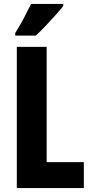

<svg xmlns="http://www.w3.org/2000/svg" viewBox="-20 -951 459 971"><path d="M65 0V-714H216V-131H404V0ZM300 -921Q287 -904 263 -877Q239 -850 212 -821.5Q185 -793 161 -771H57V-784Q82 -824 101.5 -861Q121 -898 137 -931H300Z"/></svg>

Font: Noto Sans Sinhala ExtraCondensed ExtraBold
Style: Regular
Weight: 800
Width: 2
Designer: Jelle Bosma - Monotype Design Team
Foundry: Monotype Imaging Inc.
Version: Version 2.006; ttfautohint (v1.8.4.7-5d5b)